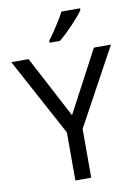

<svg xmlns="http://www.w3.org/2000/svg" viewBox="-101 -1009 768 1074"><g transform="rotate(-10 283.0 -472.0)"><path d="M283 -363 469 -714H566L328 -277V0H238V-273L0 -714H98ZM431 -934Q422 -920 405 -900Q388 -880 367.5 -858.5Q347 -837 326.5 -817.5Q306 -798 288 -784H230V-796Q245 -815 262.5 -841Q280 -867 297 -894.5Q314 -922 325 -944H431Z"/></g></svg>

Font: Noto Sans Kannada
Style: Regular
Weight: 400
Designer: Jelle Bosma - Monotype Design Team
Foundry: Monotype Imaging Inc.
Version: Version 2.003